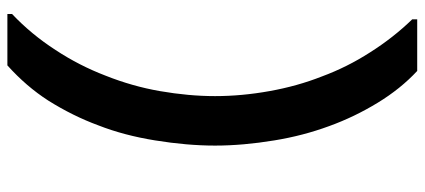

<svg xmlns="http://www.w3.org/2000/svg" viewBox="-338 -626 1161 525"><g transform="rotate(-90 242.5 -363.5)"><path d="M311 196.8Q262.2 151.4 224.1 88.9Q185.1 24.9 160.2 -43.9Q133.8 -115.7 121.1 -193.8Q106.9 -279.8 106.9 -356Q106.9 -432.6 121.1 -520Q134.8 -605 162.1 -674.8Q188 -745.1 230 -812Q268.6 -872.1 326.2 -923.8H466.8V-911.1Q411.1 -858.4 368.2 -792Q325.7 -727.5 297.9 -654.8Q269 -582 255.9 -506.8Q242.2 -427.7 242.2 -356Q242.2 -283.2 255.9 -207Q269.5 -130.9 295.9 -64Q321.3 4.9 361.8 67.9Q401.9 131.3 452.1 183.1V196.8Z"/></g></svg>

Font: PoppinsZ SemiBold
Style: Regular
Weight: 600
Designer: Ninad Kale (Devanagari), Jonny Pinhorn (Latin)
Foundry: Indian Type Foundry
Version: Version 3.002;FEAKit 1.0